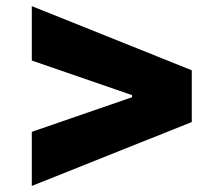

<svg xmlns="http://www.w3.org/2000/svg" viewBox="-20 -613 730 634"><path d="M613.3 -210 85 1V-177.7L421.9 -293.9L416 -285.2V-305.7L421.9 -296.9L85 -413.1V-592.8L613.3 -380.9Z"/></svg>

Font: Inter 18pt Black
Style: Regular
Weight: 900
Designer: Rasmus Andersson
Foundry: rsms
Version: Version 4.001;git-66647c0bb